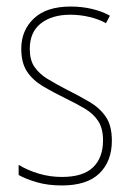

<svg xmlns="http://www.w3.org/2000/svg" viewBox="-20 -557 401 587"><path d="M322 -127Q322 -64 284 -27Q246 10 169 10Q126 10 92 0Q58 -10 37 -22V-53Q65 -36 99 -26Q133 -16 169 -16Q234 -16 264.5 -45.5Q295 -75 295 -128Q295 -164 280.5 -186.5Q266 -209 240 -224.5Q214 -240 179 -257Q142 -275 111 -293.5Q80 -312 62.5 -338.5Q45 -365 45 -408Q45 -464 83.5 -500.5Q122 -537 196 -537Q231 -537 262 -529.5Q293 -522 316 -509L304 -486Q283 -498 254 -505Q225 -512 195 -512Q139 -512 105 -485.5Q71 -459 71 -407Q71 -374 85 -353Q99 -332 125 -316Q151 -300 186 -282Q222 -264 253.5 -245.5Q285 -227 303.5 -200Q322 -173 322 -127Z"/></svg>

Font: Noto Sans Bengali Condensed Thin
Style: Regular
Weight: 100
Width: 3
Designer: Joana Ranito - Universal Thirst; Jelle Bosma - Monotype Design Team
Foundry: Universal Thirst ehf.
Version: Version 3.000; ttfautohint (v1.8.4.7-5d5b)